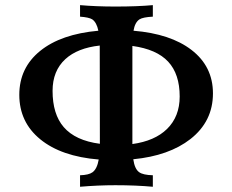

<svg xmlns="http://www.w3.org/2000/svg" viewBox="-20 -713 887 733"><path d="M563.5 0Q499 -5.9 420.4 -5.9Q354 -5.9 285.6 0V-43.9Q318.8 -44.9 333 -55.2Q350.6 -67.9 356.9 -104Q213.9 -115.7 133.8 -181.2Q53.7 -246.6 53.7 -351.1Q53.7 -454.1 133.3 -518.6Q212.9 -583 355.5 -595.7Q349.1 -627.4 332 -639.2Q319.3 -647 285.6 -649.4V-693.4Q348.1 -688 420.4 -688Q504.4 -688 563.5 -693.4V-649.4Q525.9 -647.5 512.7 -639.2Q495.1 -627.9 489.7 -595.7Q630.9 -584 710.9 -522.5Q793 -459.5 793 -356.4Q793 -249.5 707 -182.1Q625 -118.2 488.8 -105Q494.1 -67.9 511.2 -55.7Q525.9 -44.9 563.5 -43.9ZM361.3 -164.1Q361.3 -533.7 360.8 -539.1Q275.9 -529.8 229.5 -487.3Q180.7 -442.4 180.7 -366.2Q180.7 -277.3 223.1 -228Q267.6 -176.3 361.3 -164.1ZM485.4 -163.1Q570.8 -174.8 617.7 -220.7Q666 -268.1 666 -344.7Q666 -430.2 622.1 -477.5Q578.1 -524.9 485.4 -537.6Z"/></svg>

Font: Kelvinch
Style: Bold
Weight: 700
Designer: Paul James Miller
Foundry: High-Logic / Made with FontCreator
Version: Version 3.501;March 28, 2021;FontCreator 13.0.0.2683 64-bit